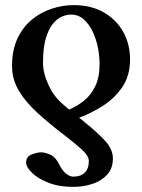

<svg xmlns="http://www.w3.org/2000/svg" viewBox="-20 -465 555 750"><path d="M289 -5 304 6H303Q363 54 392 86.5Q421 119 421 154Q421 193 398.5 217.5Q376 242 340.5 253.5Q305 265 265 265Q210 265 168.5 248.5Q127 232 104.5 209.5Q82 187 82 170Q82 147 103.5 138.5Q125 130 141 130Q154 130 175 138.5Q196 147 210 175Q224 203 239 214Q254 225 266 225Q295 225 311 209.5Q327 194 327 164Q327 143 298 117.5Q269 92 234 65Q175 20 128 -22.5Q81 -65 54 -110Q27 -155 27 -207Q27 -269 48 -314Q69 -359 104 -388Q139 -417 182 -431Q225 -445 268 -445Q336 -445 385.5 -416.5Q435 -388 461.5 -340Q488 -292 488 -233Q488 -169 457.5 -124.5Q427 -80 381 -51Q335 -22 289 -5ZM148 -219Q148 -179 170 -132Q192 -85 229 -55L250 -37Q281 -50 308 -71.5Q335 -93 352 -128Q369 -163 369 -215Q369 -245 362.5 -278.5Q356 -312 342 -341.5Q328 -371 307 -389.5Q286 -408 257 -408Q241 -408 222.5 -400.5Q204 -393 187 -372.5Q170 -352 159 -315Q148 -278 148 -219Z"/></svg>

Font: Libertinus Serif SemiBold
Style: Regular
Weight: 600
Designer: Philipp H. Poll, Khaled Hosny
Foundry: Caleb Maclennan
Version: Version 7.051;RELEASE